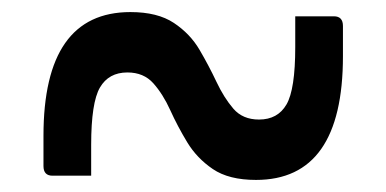

<svg xmlns="http://www.w3.org/2000/svg" viewBox="-20 -459 640 318"><path d="M404 -161Q359 -161 332.5 -179Q306 -197 290 -223.5Q274 -250 262 -276.5Q250 -303 234 -321Q218 -339 191 -339Q160 -339 145.5 -314Q131 -289 131 -219V-168H67Q52 -168 52 -184V-234Q52 -439 196 -439Q241 -439 268 -421Q295 -403 310.5 -376.5Q326 -350 338.5 -323.5Q351 -297 366.5 -279Q382 -261 409 -261Q440 -261 454.5 -286Q469 -311 469 -381V-432H533Q548 -432 548 -416V-366Q548 -161 404 -161Z"/></svg>

Font: Recursive Mn Lnr St
Style: Regular
Weight: 400
Monospace: yes
Version: Version 1.079;hotconv 1.0.112;makeotfexe 2.5.65598; ttfautoh